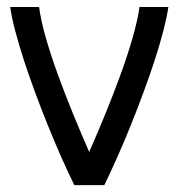

<svg xmlns="http://www.w3.org/2000/svg" viewBox="-20 -539 520 559"><path d="M470.2 -518.6Q465.8 -488.8 455.6 -449.2Q445.3 -409.7 430.7 -364.5Q416 -319.3 397.9 -270.5Q379.9 -221.7 360.6 -173.8Q341.3 -126 321.5 -81.5Q301.8 -37.1 283.7 0H196.3Q178.2 -37.1 158.4 -81.5Q138.7 -126 119.4 -173.8Q100.1 -221.7 82 -270.5Q64 -319.3 49.3 -364.5Q34.7 -409.7 24.2 -449.5Q13.7 -489.3 9.8 -518.6H93.8Q99.1 -478.5 113.8 -427.7Q128.4 -377 148.7 -321.3Q168.9 -265.6 192.6 -207.8Q216.3 -149.9 239.7 -96.7Q263.2 -149.9 286.9 -207.8Q310.5 -265.6 330.8 -321.3Q351.1 -377 365.7 -427.7Q380.4 -478.5 386.2 -518.6Z"/></svg>

Font: Arian AMU
Style: Regular
Weight: 400
Designer: Ruben Hakobyan (Tarumian)
Foundry: Ruben Hakobyan (Tarumian)
Version: Version 4.003